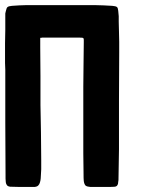

<svg xmlns="http://www.w3.org/2000/svg" viewBox="-21 -742 602 762"><path d="M138.7 -554.7Q138.7 -498 139.6 -440.4Q139.6 -382.8 139.6 -325.2Q140.6 -270.5 141.6 -215.8Q142.6 -161.1 142.6 -106.4Q142.6 -86.9 142.6 -70.3Q141.6 -53.7 140.6 -34.2Q140.6 -30.3 139.6 -26.4Q138.7 -22.5 137.7 -18.6Q135.7 -10.7 130.9 -5.9Q126 -1 117.2 0Q95.7 0 58.6 0Q21.5 -1 18.6 -1Q10.7 -2 6.8 -6.8Q2.9 -11.7 2 -18.6Q2 -26.4 1 -33.2Q1 -41 1 -47.9Q1 -154.3 0 -256.8Q0 -359.4 0 -464.8Q0 -478.5 -1 -492.2Q-1 -505.9 -1 -519.5Q-1 -544.9 -1 -571.3Q0 -597.7 0 -623Q0 -637.7 0 -651.4Q0 -665 0 -678.7Q0 -683.6 0 -688.5Q1 -693.4 2 -697.3Q4.9 -710.9 8.8 -713.9Q13.7 -717.8 26.4 -718.8Q41 -719.7 55.7 -720.7Q70.3 -721.7 85 -721.7Q115.2 -721.7 160.2 -721.7Q205.1 -721.7 235.4 -721.7Q265.6 -721.7 294.9 -721.7Q309.6 -721.7 324.2 -721.7Q338.9 -721.7 354.5 -721.7Q372.1 -721.7 389.6 -720.7Q407.2 -719.7 424.8 -718.8Q438.5 -717.8 443.4 -713.9Q447.3 -710 448.2 -699.2Q449.2 -688.5 450.2 -677.7Q450.2 -667 450.2 -656.2Q451.2 -636.7 451.2 -616.2Q451.2 -595.7 452.1 -576.2Q452.1 -565.4 452.1 -554.7Q452.1 -543.9 452.1 -533.2Q452.1 -437.5 451.2 -341.8Q451.2 -246.1 451.2 -149.4Q450.2 -117.2 450.2 -87.9Q449.2 -59.6 449.2 -27.3Q449.2 -23.4 448.2 -20.5Q448.2 -16.6 447.3 -12.7Q446.3 -8.8 443.4 -4.9Q440.4 -2 435.5 -1Q429.7 0 392.6 0Q380.9 0 371.1 0Q350.6 0 337.9 0Q325.2 -1 319.3 -4.9Q313.5 -9.8 311.5 -23.4Q310.5 -29.3 310.5 -60.5Q309.6 -90.8 309.6 -133.8Q309.6 -198.2 309.6 -274.4Q309.6 -350.6 309.6 -397.5Q309.6 -441.4 310.5 -485.4Q311.5 -529.3 311.5 -573.2Q312.5 -587.9 309.6 -590.8Q307.6 -592.8 293 -592.8Q265.6 -592.8 222.7 -592.8Q179.7 -592.8 152.3 -592.8Q149.4 -592.8 146.5 -592.8Q143.6 -591.8 138.7 -591.8Q138.7 -591.8 138.7 -591.8Q138.7 -582 138.7 -573.2Q138.7 -563.5 138.7 -554.7Z"/></svg>

Font: KARPATY Font
Style: Regular
Weight: 400
Designer: Inna Sieryk
Version: Version 1.1